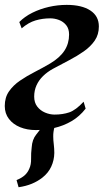

<svg xmlns="http://www.w3.org/2000/svg" viewBox="-25 -536 435 806"><path d="M53 250 44.5 220Q66.5 211 79 199.5Q91.5 188 98 172Q106 155 105.5 130.8Q105 106.5 108 83Q110 50 126.8 29.2Q143.5 8.5 156 -8.5L226 -46Q210.5 -27.5 204.2 -4.8Q198 18 198.5 37.5Q198.5 52 200.8 70.2Q203 88.5 203 106Q202.5 136.5 190.2 163.2Q178 190 152.5 210Q132.5 225.5 108.2 235.5Q84 245.5 53 250ZM125.5 10Q89 10 59.5 -2Q30 -14 12.5 -36.8Q-5 -59.5 -5 -91Q-5 -127 12.8 -152.5Q30.5 -178 59 -197.5Q87.5 -217 120.8 -234Q154 -251 185.5 -269.5Q226.5 -294 245.8 -323.8Q265 -353.5 265 -391Q265 -415.5 252.8 -430.5Q240.5 -445.5 222.5 -452.2Q204.5 -459 186 -459Q153.5 -459 124 -450.2Q94.5 -441.5 66 -417L56 -443.5Q78.5 -466.5 110.8 -482.5Q143 -498.5 180 -507Q217 -515.5 255 -515.5Q318.5 -515.5 354.2 -492Q390 -468.5 390 -425Q390 -391 372.8 -365.8Q355.5 -340.5 327 -320.5Q298.5 -300.5 264.5 -282.8Q230.5 -265 197 -247Q173.5 -234 155.8 -216.8Q138 -199.5 128.2 -177.8Q118.5 -156 118.5 -130.5Q118.5 -105.5 131.2 -88.8Q144 -72 164 -63.5Q184 -55 204 -55Q238 -55 265.5 -64.2Q293 -73.5 326 -109L334.5 -80Q309 -47 275 -27.2Q241 -7.5 202.8 1.2Q164.5 10 125.5 10Z"/></svg>

Font: Merriweather 144pt SemiBold
Style: Italic
Weight: 600
Italic angle: -7.8°
Version: Version 2.101